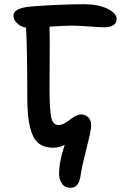

<svg xmlns="http://www.w3.org/2000/svg" viewBox="-20 -687 578 914"><path d="M314.9 207Q289.1 207 275.6 188.2Q262.2 169.4 261.2 142.1Q261.2 81.5 288.1 2Q265.1 16.1 232.9 16.1Q189 16.1 162.8 -5.6Q136.7 -27.3 123.3 -79.6Q109.9 -131.8 109.9 -221.2Q109.9 -452.1 104 -555.2Q78.1 -559.6 61 -576.7Q43.9 -593.8 43.9 -612.8Q43.9 -647.9 125 -655.8Q160.2 -659.2 239.3 -663.1Q318.4 -667 379.9 -667Q445.8 -667 490.5 -646Q535.2 -625 535.2 -595.2Q535.2 -577.1 519.5 -567.1Q503.9 -557.1 476.1 -557.1Q456.1 -557.1 405 -561Q354 -564.9 319.8 -564.9Q290 -564.9 215.8 -560.1Q216.8 -521.5 216.8 -474.6Q216.8 -427.7 216.3 -365.5Q215.8 -303.2 215.8 -266.1Q215.8 -163.6 223.9 -127.7Q231.9 -91.8 258.8 -91.8Q271 -91.8 285.9 -99.6Q300.8 -107.4 312.3 -116.9Q323.7 -126.5 338.9 -134.3Q354 -142.1 367.2 -142.1Q386.7 -142.1 400.4 -128.2Q414.1 -114.3 414.1 -88.9Q414.1 -67.4 392.8 15.1Q371.6 97.7 363.8 147Q359.9 175.8 348.6 191.4Q337.4 207 314.9 207Z"/></svg>

Font: Shantell Sans Irregular Bouncy
Style: Regular
Weight: 500
Designer: Stephen Nixon, Anya Danilova, Shantell Martin
Foundry: Arrow Type
Version: Version 1.006;[9816181b4]